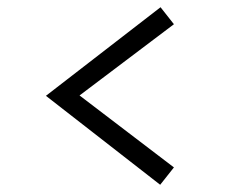

<svg xmlns="http://www.w3.org/2000/svg" viewBox="-20 -614 640 531"><path d="M423 -103 107 -349 424 -594 461 -547 200 -350 461 -151Z"/></svg>

Font: Red Hat Mono
Style: Regular
Weight: 400
Designer: Pentagram, MCKL
Foundry: Pentagram, MCKL
Version: Version 1.023